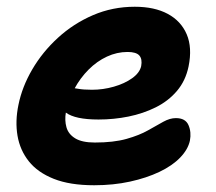

<svg xmlns="http://www.w3.org/2000/svg" viewBox="-20 -539 639 569"><path d="M259 10Q187.2 10 139.4 -9Q91.6 -28 65.4 -61Q39.2 -94 31.9 -136.8Q24.6 -179.6 34.6 -228Q45.4 -281.6 75.6 -333.3Q105.8 -385 151.8 -427.1Q197.8 -469.2 255.6 -494.1Q313.4 -519 379.4 -519Q437.8 -519 477.1 -497.9Q516.4 -476.8 533.3 -437.4Q550.2 -398 538.8 -342Q530 -299.6 504.4 -269.5Q478.8 -239.4 441.5 -220.9Q404.2 -202.4 360.8 -193.6Q317.4 -184.8 272 -184.8Q202.6 -184.8 175.2 -205.3Q147.8 -225.8 152.4 -250.2Q155.2 -264.4 163.4 -271.5Q171.6 -278.6 187.2 -278.6Q197.4 -278.6 212.2 -275.8Q227 -273 252.8 -273Q285.4 -273 317.3 -282.1Q349.2 -291.2 371.5 -307.1Q393.8 -323 398.4 -343Q402.2 -364 392.9 -374.5Q383.6 -385 358 -385Q326.6 -385 297 -371.3Q267.4 -357.6 242.6 -332.8Q217.8 -308 200.2 -275.4Q182.6 -242.8 175.2 -205.8Q171.2 -182.6 176.9 -162Q182.6 -141.4 202.9 -129Q223.2 -116.6 261 -116.6Q316.8 -116.6 355 -127.4Q393.2 -138.2 418.8 -152.8Q444.4 -167.4 464 -178.2Q483.6 -189 501.2 -189Q529.6 -189 538.6 -168.2Q547.6 -147.4 542.8 -122.2Q537.2 -96.2 514 -72.1Q490.8 -48 452.7 -29.8Q414.6 -11.6 365.3 -0.8Q316 10 259 10Z"/></svg>

Font: Shantell Sans Light
Style: Italic
Weight: 300
Italic angle: -11°
Designer: Stephen Nixon, Anya Danilova, Shantell Martin
Foundry: Arrow Type
Version: Version 1.008;[ac192a2d6]